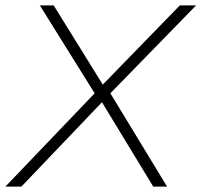

<svg xmlns="http://www.w3.org/2000/svg" viewBox="-23 -688 743 708"><path d="M-3 0 326 -344 124 -668H175L356 -376L640 -668H700L384 -344L593 0H542L353 -311L56 0Z"/></svg>

Font: Gantari ExtraLight
Style: Italic
Weight: 250
Italic angle: -10°
Designer: Anugrah Pasau
Foundry: Lafontype
Version: Version 1.000